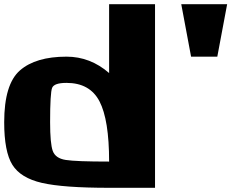

<svg xmlns="http://www.w3.org/2000/svg" viewBox="-20 -895 1102 915"><path d="M500 -875H718.8V0H500Q281.2 0 179.7 -23.4Q78.1 -46.9 39.1 -109.4Q0 -171.9 0 -312.5Q0 -494.1 75.2 -559.6Q150.4 -625 296.9 -625Q410.2 -625 500 -546.9ZM296.9 -500Q238.3 -500 228.5 -476.6Q218.8 -453.1 218.8 -312.5Q218.8 -210.9 231.4 -175.8Q244.1 -140.6 293 -132.8Q341.8 -125 500 -125Q500 -324.2 454.1 -412.1Q408.2 -500 296.9 -500ZM1062.5 -875 1015.6 -625H890.6L843.8 -875Z"/></svg>

Font: CraftyPE
Style: Regular
Weight: 400
Designer: Erek Butcher
Foundry: Haunted Coop
Version: Version 0.018;April 4, 2024;FontCreator 15.0.0.2962 64-bit